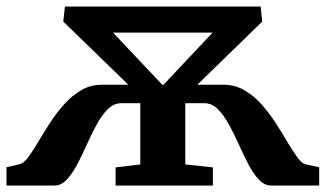

<svg xmlns="http://www.w3.org/2000/svg" viewBox="-24 -576 1011 596"><path d="M-3.9 0V-56.8L37.9 -66.7Q50.2 -69.7 64.1 -88.6Q78 -107.5 94.6 -135.6Q111.2 -163.6 130.9 -194.2Q150.6 -224.8 174.8 -251.8Q199 -278.8 227.9 -295.9Q256.8 -312.9 291.6 -312.9H374.4L172.5 -509L177.5 -555.7H785L790 -509L588.4 -312.9H670.5Q705.4 -312.9 734.8 -295.8Q764.1 -278.7 788.3 -251.5Q812.4 -224.3 832.3 -193.3Q852.2 -162.4 868.7 -134.3Q885.2 -106.3 899 -87.5Q912.9 -68.6 924.5 -66L966.8 -56.8V0H817.8Q797 0 779.6 -18.5Q762.2 -37 747 -66.1Q731.8 -95.1 717.2 -127.8Q702.6 -160.5 686.6 -189.6Q670.7 -218.6 652.3 -237.1Q633.8 -255.6 610.8 -255.6H551.2V-65.6L636.9 -56.4V0H334.8V-56.4L411.5 -65.6V-255.6H352Q329.2 -255.6 310.6 -237.1Q291.9 -218.6 276.2 -189.6Q260.4 -160.5 245.7 -127.8Q231 -95.1 215.9 -66.1Q200.7 -37 183.4 -18.5Q166 0 144.7 0ZM479.7 -312.9H483.5L636 -474.8H326.9Z"/></svg>

Font: Merriweather Light
Style: Regular
Weight: 300
Designer: Eben Sorkin
Foundry: Eben Sorkin
Version: Version 2.100